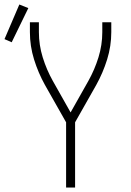

<svg xmlns="http://www.w3.org/2000/svg" viewBox="-64 -834 584 854"><path d="M230 0V-290L136 -456Q106 -510 87.5 -569.5Q69 -629 69 -691V-735H109V-691Q109 -634 126 -579Q143 -524 171 -474L250 -334L329 -474Q357 -524 374 -579Q391 -634 391 -691V-735H431V-691Q431 -629 412.5 -569.5Q394 -510 364 -456L270 -290V0ZM-12 -646 -44 -660 22 -814 62 -798Z"/></svg>

Font: Zed Sans Extralight
Style: Regular
Weight: 200
Designer: Belleve Invis
Foundry: Belleve Invis
Version: Version 1.0.0; ttfautohint (v1.8.4)